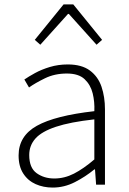

<svg xmlns="http://www.w3.org/2000/svg" viewBox="-20 -834 582 867"><path d="M218 13Q176 13 141 -2.5Q106 -18 85 -50.5Q64 -83 64 -132Q64 -220 146.5 -266Q229 -312 406 -332Q408 -374 398.5 -412.5Q389 -451 362 -476.5Q335 -502 282 -502Q227 -502 183 -480.5Q139 -459 111 -439L90 -475Q109 -488 138 -504Q167 -520 205 -531.5Q243 -543 286 -543Q349 -543 386 -515.5Q423 -488 438.5 -442Q454 -396 454 -340V0H414L409 -69H406Q366 -36 318 -11.5Q270 13 218 13ZM225 -28Q271 -28 314 -50Q357 -72 406 -114V-295Q297 -283 232.5 -261.5Q168 -240 140 -208.5Q112 -177 112 -134Q112 -76 145.5 -52Q179 -28 225 -28ZM137 -654 267 -814H311L441 -654L416 -632L291 -771H287L162 -632Z"/></svg>

Font: Noto Sans HK Thin ExtraLight
Style: Regular
Weight: 250
Version: Version 2.004-H2;hotconv 1.0.118;makeotfexe 2.5.65603